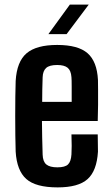

<svg xmlns="http://www.w3.org/2000/svg" viewBox="-20 -804 482 833"><path d="M290 -221H404Q404 -210 404.5 -186Q405 -162 405 -146Q400 -63 360 -27Q320 9 230 9Q135 9 94 -27.5Q53 -64 48 -146Q47 -175 46.5 -216Q46 -257 46 -301Q46 -345 46.5 -385Q47 -425 48 -453Q53 -537 95.5 -573Q138 -609 228 -609Q319 -609 360 -573Q401 -537 405 -457Q405 -446 405.5 -416Q406 -386 405.5 -349Q405 -312 404 -279H162Q162 -244 163 -208Q164 -172 165 -133Q166 -103 181 -90.5Q196 -78 229 -78Q262 -78 275 -90.5Q288 -103 290 -134Q291 -149 291 -171Q291 -193 290 -221ZM228 -522Q194 -522 180 -509Q166 -496 165 -469Q164 -442 163.5 -415.5Q163 -389 163 -362H291Q291 -396 291 -427.5Q291 -459 290 -469Q288 -498 273.5 -510Q259 -522 228 -522ZM190 -656 283 -784H365L269 -656Z"/></svg>

Font: Big Shoulders Text
Style: Bold
Weight: 700
Designer: Patric King
Foundry: XO Type Co
Version: Version 1.000; ttfautohint (v1.8.2)